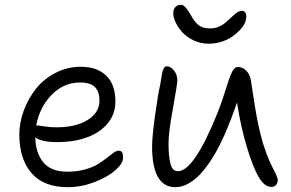

<svg xmlns="http://www.w3.org/2000/svg" viewBox="-20 -775 1221 805"><path d="M265.1 9.8Q162.6 9.8 111.8 -49.8Q61 -109.4 61 -210Q61 -260.3 79.3 -310.5Q97.7 -360.8 130.1 -402.1Q162.6 -443.4 212.2 -469.2Q261.7 -495.1 318.8 -495.1Q386.7 -495.1 425.3 -458Q463.9 -420.9 463.9 -349.1Q463.9 -297.4 431.9 -258.3Q399.9 -219.2 345 -199.2Q290 -179.2 220.2 -179.2Q152.8 -179.2 127.9 -199.2Q128.9 -134.8 161.1 -95Q193.4 -55.2 262.2 -55.2Q301.8 -55.2 335 -64.2Q368.2 -73.2 389.4 -86.2Q410.6 -99.1 426.8 -112.1Q442.9 -125 455.6 -134Q468.3 -143.1 477.1 -143.1Q487.8 -143.1 491.9 -136.2Q496.1 -129.4 496.1 -113.8Q496.1 -89.8 463.4 -61Q430.7 -32.2 375.5 -11.2Q320.3 9.8 265.1 9.8ZM138.2 -249Q142.1 -249 166.3 -245.1Q190.4 -241.2 215.8 -241.2Q297.9 -241.2 347.4 -272Q397 -302.7 397 -353Q397 -391.1 377.7 -410.2Q358.4 -429.2 315.9 -429.2Q247.1 -429.2 196.5 -377.4Q146 -325.7 131.8 -249Z M854.5 -591.8Q821.8 -591.8 792.7 -605.2Q763.7 -618.7 745.6 -638.4Q727.5 -658.2 717 -679.7Q706.5 -701.2 706.5 -719.2Q706.5 -735.8 715.3 -745.4Q724.1 -754.9 738.3 -754.9Q741.2 -754.9 744.1 -754.2Q747.1 -753.4 749.8 -751.2Q752.4 -749 754.9 -747.1Q757.3 -745.1 760.3 -741.2Q763.2 -737.3 765.4 -734.6Q767.6 -731.9 771 -726.8Q774.4 -721.7 776.1 -718.5Q777.8 -715.3 781.7 -709Q785.6 -702.6 787.6 -699.2Q800.8 -677.2 816.9 -666.5Q833 -655.8 860.4 -655.8Q899.9 -655.8 930.7 -685.1Q937 -690.4 947.8 -700.4Q958.5 -710.4 964.6 -715.8Q970.7 -721.2 979 -725.6Q987.3 -730 994.6 -730Q1002.9 -730 1007.8 -723.1Q1012.7 -716.3 1012.7 -706.1Q1012.7 -668 964.8 -629.9Q917 -591.8 854.5 -591.8ZM715.3 9.8Q617.7 9.8 617.7 -161.1Q617.7 -202.1 629.9 -290Q642.1 -377.9 652.3 -423.8Q653.3 -429.7 654.8 -438.2Q656.2 -446.8 657 -451.7Q657.7 -456.5 658.9 -463.1Q660.2 -469.7 661.1 -473.4Q662.1 -477.1 663.6 -481.4Q665 -485.8 666.5 -488.3Q668 -490.7 669.9 -492.9Q671.9 -495.1 674.3 -496.1Q676.8 -497.1 679.7 -497.1Q695.3 -497.1 709.5 -479.5Q723.6 -461.9 723.6 -438Q723.6 -423.3 705.1 -320.8Q686.5 -218.3 686.5 -173.8Q686.5 -121.1 694.6 -89.1Q702.6 -57.1 725.6 -57.1Q793 -57.1 889.6 -295.9Q901.9 -326.2 913.6 -360.8Q925.3 -395.5 931.9 -417Q938.5 -438.5 945.8 -457.5Q953.1 -476.6 960.7 -485.4Q968.3 -494.1 977.5 -494.1Q996.1 -494.1 1011.7 -479.5Q1027.3 -464.8 1031.7 -439Q1033.7 -427.2 1041.3 -377.2Q1048.8 -327.1 1055.9 -288.1Q1063 -249 1071.3 -215.8Q1081.5 -173.8 1095.2 -136.7Q1108.9 -99.6 1119.4 -79.6Q1129.9 -59.6 1137.2 -43.7Q1144.5 -27.8 1144.5 -21Q1144.5 -7.3 1137.2 0.7Q1129.9 8.8 1118.7 8.8Q1088.4 8.8 1064 -33.7Q1039.6 -76.2 1014.6 -160.2Q989.7 -241.7 973.6 -345.2Q952.6 -282.7 922.4 -211.9Q902.8 -167.5 880.9 -129.6Q858.9 -91.8 832.5 -59.6Q806.2 -27.3 775.9 -8.8Q745.6 9.8 715.3 9.8Z"/></svg>

Font: Shantell Sans Normal
Style: Regular
Weight: 300
Designer: Stephen Nixon, Anya Danilova, Shantell Martin
Foundry: Arrow Type
Version: Version 1.006;[559af2be0]